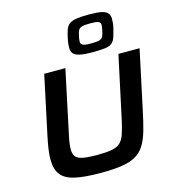

<svg xmlns="http://www.w3.org/2000/svg" viewBox="-138 -1089 1088 1210"><g transform="rotate(-15 406.0 -484.0)"><path d="M369 8Q263 8 200.5 -6.5Q138 -21 111 -57Q84 -93 84 -156Q84 -186 89.5 -223.5Q95 -261 105 -308L186 -688H324L237 -278Q230 -247 227 -224.5Q224 -202 224 -183Q224 -153 237.5 -136.5Q251 -120 284.5 -113.5Q318 -107 374 -107Q434 -107 470.5 -113.5Q507 -120 527 -138.5Q547 -157 558.5 -190.5Q570 -224 582 -278L670 -688H808L727 -308Q711 -231 695.5 -177Q680 -123 657.5 -87Q635 -51 599 -30Q563 -9 507.5 -0.5Q452 8 369 8ZM517 -740Q464 -740 434 -746.5Q404 -753 392 -767Q380 -781 380 -802Q380 -813 381 -827Q382 -841 385 -856Q393 -895 401.5 -919Q410 -943 427 -955Q444 -967 474.5 -971.5Q505 -976 555 -976Q609 -976 637.5 -969.5Q666 -963 677 -948.5Q688 -934 688 -913Q688 -901 687 -887Q686 -873 682 -856Q673 -818 665 -795Q657 -772 642 -760Q627 -748 597.5 -744Q568 -740 517 -740ZM522 -796Q560 -796 576 -801Q592 -806 598.5 -819Q605 -832 610 -857Q612 -867 613.5 -876Q615 -885 615 -892Q615 -908 601.5 -914Q588 -920 548 -920Q510 -920 492.5 -914.5Q475 -909 469 -895Q463 -881 458 -856Q456 -846 455 -838.5Q454 -831 454 -825Q454 -809 467.5 -802.5Q481 -796 522 -796Z"/></g></svg>

Font: Saira Expanded SemiBold
Style: Italic
Weight: 600
Width: 7
Italic angle: -12°
Designer: Hector Gatti with collaboration of the Omnibus-Type team
Foundry: Omnibus-Type
Version: Version 1.101